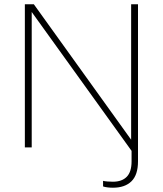

<svg xmlns="http://www.w3.org/2000/svg" viewBox="-20 -688 760 896"><path d="M507 188Q495 188 482 186.5Q469 185 461 182V156Q469 158 482 159Q495 160 507 160Q549 160 571.5 137Q594 114 594 65V16L128 -632V0H96V-668H138L592 -36V-668H624V65Q624 128 593.5 158Q563 188 507 188Z"/></svg>

Font: Gantari Thin
Style: Regular
Weight: 250
Designer: Anugrah Pasau
Foundry: Lafontype
Version: Version 1.000